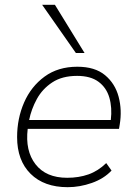

<svg xmlns="http://www.w3.org/2000/svg" viewBox="-20 -769 563 797"><path d="M261 8Q163 8 107 -47.5Q51 -103 51 -200Q51 -277 80 -343.5Q109 -410 165 -451Q221 -492 301 -492Q374 -492 416 -457Q458 -422 472.5 -367Q487 -312 477 -252L474 -234H95Q84 -143 127.5 -87Q171 -31 259 -31Q307 -31 347 -45Q387 -59 421 -92L443 -61Q411 -27 361 -9.5Q311 8 261 8ZM300 -454Q238 -454 197 -427Q156 -400 133 -358Q110 -316 101 -271H440Q446 -322 434 -363.5Q422 -405 389 -429.5Q356 -454 300 -454ZM295 -549 155 -749H208L331 -549Z"/></svg>

Font: Nunito Sans ExtraLight
Style: Italic
Weight: 200
Italic angle: -9°
Designer: Vernon Adams
Foundry: Vernon Adams
Version: Version 3.006; ttfautohint (v1.8.3)